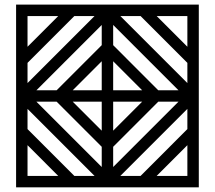

<svg xmlns="http://www.w3.org/2000/svg" viewBox="-20 -801 919 821"><path d="M830.1 0H48.8V-781.2H830.1ZM743.2 -415 463.9 -694.3V-607.9L656.7 -415ZM587.9 -415 463.9 -539.1V-415ZM463.9 -242.2 587.9 -366.2H463.9ZM97.7 -601.1 229 -732.4H97.7ZM97.7 -445.8 384.3 -732.4H297.9L97.7 -532.2ZM229 -48.8 97.7 -180.2V-48.8ZM384.3 -48.8 97.7 -335.4V-249L297.9 -48.8ZM415 -86.9V-173.3L222.2 -366.2H135.7ZM415 -242.2V-366.2H291ZM415 -415V-539.1L291 -415ZM222.2 -415 415 -607.9V-694.3L135.7 -415ZM463.9 -86.9 743.2 -366.2H656.7L463.9 -173.3ZM781.2 -48.8V-180.2L649.9 -48.8ZM581.1 -48.8 781.2 -249V-335.4L494.6 -48.8ZM781.2 -445.8V-532.2L581.1 -732.4H494.6ZM781.2 -601.1V-732.4H649.9Z"/></svg>

Font: Auseklis
Style: Regular
Weight: 400
Designer: GGBotNet
Foundry: GGBotNet
Version: 1.00